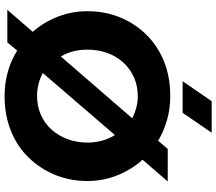

<svg xmlns="http://www.w3.org/2000/svg" viewBox="-73 -860 945 839"><g transform="rotate(90 399.5 -440.5)"><path d="M400 12Q345 12 294.5 -2Q244 -16 201 -43L165 0H23L119 -111Q77 -159 53 -220.5Q29 -282 29 -350Q29 -426 55.5 -491.5Q82 -557 131 -607Q180 -657 248 -684.5Q316 -712 400 -712Q455 -712 504 -698Q553 -684 595 -659L631 -701H773L678 -591Q721 -543 746 -481Q771 -419 771 -350Q771 -274 744 -208.5Q717 -143 668.5 -93Q620 -43 551.5 -15.5Q483 12 400 12ZM400 -130Q444 -130 481.5 -146.5Q519 -163 546 -193Q573 -223 588 -263Q603 -303 603 -350Q603 -384 594.5 -414.5Q586 -445 570 -470L299 -155Q321 -143 346.5 -136.5Q372 -130 400 -130ZM227 -234 497 -546Q475 -557 451 -563.5Q427 -570 400 -570Q355 -570 318 -553.5Q281 -537 253.5 -507Q226 -477 211.5 -437Q197 -397 197 -350Q197 -317 204.5 -287.5Q212 -258 227 -234ZM335 -766 422 -893H560L473 -766Z"/></g></svg>

Font: MuseoModerno Thin
Style: Bold
Weight: 700
Version: Version 1.003